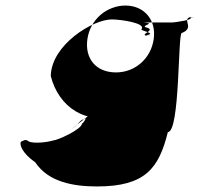

<svg xmlns="http://www.w3.org/2000/svg" viewBox="-20 -397 781 692"><path d="M107 188C155 260 246 275 330 275C505 275 553 208 585 79C629 79 621 -278 635 -278C682 -296 638 -324 662 -334C706 -334 646 -336 660 -336C694 -327 606 -316 602 -316H497C544 -312 491 -307 504 -299C546 -289 489 -276 504 -269C548 -269 493 -270 507 -270C549 -277 483 -286 490 -292C507 -314 414 -327 383 -327C314 -327 165 -235 163 -123C191 -11 292 58 410 15C456 15 506 -58 537 -80C554 -148 563 -159 546 -164C524 -164 521 -166 520 -160C516 -149 515 -143 495 -142C488 -145 478 -131 470 -131C422 -63 335 -8 290 27C237 68 230 76 254 56C260 52 266 41 275 35C296 30 291 25 290 29C288 33 281 46 276 48C273 71 185 109 173 109C145 117 105 120 86 114C73 106 74 105 55 114C50 126 61 156 107 188ZM295 -256C305 -327 365 -377 432 -377C498 -377 544 -327 534 -256C524 -186 467 -136 398 -136C326 -136 285 -186 295 -256Z"/></svg>

Font: Hussar Przerywany
Style: Obl
Weight: 400
Foundry: Cannot Into Space Fonts
Version: Version 0.982